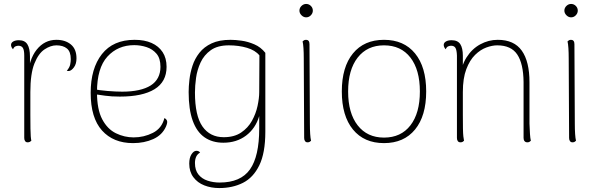

<svg xmlns="http://www.w3.org/2000/svg" viewBox="-20 -714 3045 974"><path d="M120 8Q112 8 107.5 2Q103 -4 103 -14V-432Q103 -460 96 -471Q89 -482 73 -482Q67 -482 59 -479Q51 -476 46 -464Q36 -475 36 -486Q36 -497 47 -503.5Q58 -510 76 -510Q106 -510 119 -489Q132 -468 132 -427V-327L120 -319Q126 -412 166 -462Q206 -512 266 -512Q311 -512 339.5 -488.5Q368 -465 368 -418Q368 -390 355.5 -373Q343 -356 331 -354Q324 -353 319 -355Q333 -372 336 -386.5Q339 -401 339 -414Q339 -452 319.5 -468Q300 -484 266 -484Q237 -484 206 -463.5Q175 -443 154.5 -391.5Q134 -340 134 -247Q134 -177 134 -132.5Q134 -88 134.5 -62Q135 -36 136 -22.5Q137 -9 139 0Q136 3 131.5 5.5Q127 8 120 8Z M655 12Q555 12 497.5 -52Q440 -116 440 -243Q440 -367 497 -439.5Q554 -512 663 -512Q713 -512 749 -496Q785 -480 805 -449.5Q825 -419 825 -375Q825 -299 764 -261.5Q703 -224 588 -224Q545 -224 513.5 -228.5Q482 -233 454 -237V-262Q483 -256 525.5 -252.5Q568 -249 600 -249Q647 -249 683.5 -257Q720 -265 744.5 -280.5Q769 -296 781.5 -320Q794 -344 794 -375Q794 -418 774 -441.5Q754 -465 723.5 -475Q693 -485 661 -485Q578 -485 525 -427Q472 -369 472 -247Q472 -159 498.5 -109Q525 -59 568 -38Q611 -17 658 -17Q710 -17 755.5 -40Q801 -63 814 -115Q823 -111 827 -102Q831 -93 822 -72Q803 -29 757.5 -8.5Q712 12 655 12Z M1092 240Q1051 240 1016.5 226.5Q982 213 961 185Q940 157 940 116Q940 86 951.5 68.5Q963 51 976 51Q989 51 995 60Q981 68 975 81.5Q969 95 969 113Q969 149 986.5 171Q1004 193 1033 202.5Q1062 212 1094 212Q1201 212 1248 145.5Q1295 79 1295 -62Q1295 -76 1295 -92Q1295 -108 1295 -125Q1276 -62 1228 -26Q1180 10 1113 10Q1057 10 1017.5 -17.5Q978 -45 957.5 -102Q937 -159 937 -247Q937 -275 941 -310Q945 -345 956.5 -380.5Q968 -416 991.5 -446Q1015 -476 1053.5 -494Q1092 -512 1150 -512Q1174 -512 1206 -507.5Q1238 -503 1270.5 -489Q1303 -475 1326 -446V-46Q1326 62 1295.5 124.5Q1265 187 1212.5 213.5Q1160 240 1092 240ZM1115 -18Q1168 -18 1203 -41.5Q1238 -65 1258 -101Q1278 -137 1286.5 -176.5Q1295 -216 1295 -247L1296 -433Q1275 -459 1233 -471.5Q1191 -484 1141 -484Q1084 -484 1049.5 -459.5Q1015 -435 997.5 -397Q980 -359 974.5 -318.5Q969 -278 969 -245Q969 -127 1007 -72.5Q1045 -18 1115 -18Z M1533 -626Q1520 -626 1509.5 -636.5Q1499 -647 1499 -660Q1499 -674 1509.5 -684Q1520 -694 1533 -694Q1547 -694 1557 -684Q1567 -674 1567 -660Q1567 -647 1557 -636.5Q1547 -626 1533 -626ZM1552 -87Q1552 -57 1553.5 -34.5Q1555 -12 1558 0Q1555 3 1551 5.5Q1547 8 1540 8Q1532 8 1527.5 2Q1523 -4 1523 -14L1521 -417Q1521 -447 1519.5 -469.5Q1518 -492 1515 -504Q1518 -507 1522 -509.5Q1526 -512 1533 -512Q1541 -512 1545.5 -506.5Q1550 -501 1550 -490Z M1928 12Q1827 12 1770.5 -57Q1714 -126 1714 -250Q1714 -374 1770.5 -443Q1827 -512 1928 -512Q2029 -512 2085.5 -443Q2142 -374 2142 -250Q2142 -126 2085.5 -57Q2029 12 1928 12ZM1928 -16Q2014 -16 2062 -78Q2110 -140 2110 -250Q2110 -360 2062 -422Q2014 -484 1928 -484Q1843 -484 1794.5 -422Q1746 -360 1746 -250Q1746 -140 1794.5 -78Q1843 -16 1928 -16Z M2316 8Q2307 8 2302.5 2Q2298 -4 2298 -14V-432Q2297 -460 2290.5 -471Q2284 -482 2268 -482Q2262 -482 2254 -479Q2246 -476 2241 -464Q2231 -475 2231 -486Q2231 -497 2242 -503.5Q2253 -510 2271 -510Q2302 -510 2315 -490Q2328 -470 2328 -431V-327L2315 -319Q2319 -379 2346.5 -422.5Q2374 -466 2416 -489Q2458 -512 2505 -512Q2588 -512 2627 -457Q2666 -402 2666 -297V-87Q2667 -57 2668.5 -34.5Q2670 -12 2673 0Q2670 3 2666 5.5Q2662 8 2655 8Q2646 8 2641 2Q2636 -4 2636 -14V-298Q2635 -391 2604 -437.5Q2573 -484 2502 -484Q2477 -484 2447 -473Q2417 -462 2390 -435.5Q2363 -409 2345.5 -363Q2328 -317 2328 -247Q2328 -177 2328 -132.5Q2328 -88 2328.5 -62Q2329 -36 2330.5 -22.5Q2332 -9 2334 0Q2331 3 2327 5.5Q2323 8 2316 8Z M2877 -626Q2864 -626 2853.5 -636.5Q2843 -647 2843 -660Q2843 -674 2853.5 -684Q2864 -694 2877 -694Q2891 -694 2901 -684Q2911 -674 2911 -660Q2911 -647 2901 -636.5Q2891 -626 2877 -626ZM2896 -87Q2896 -57 2897.5 -34.5Q2899 -12 2902 0Q2899 3 2895 5.5Q2891 8 2884 8Q2876 8 2871.5 2Q2867 -4 2867 -14L2865 -417Q2865 -447 2863.5 -469.5Q2862 -492 2859 -504Q2862 -507 2866 -509.5Q2870 -512 2877 -512Q2885 -512 2889.5 -506.5Q2894 -501 2894 -490Z"/></svg>

Font: Arima Thin
Style: Regular
Weight: 100
Designer: Joana Correia and Natanael Gama
Foundry: NDISCOVER
Version: Version 1.101;gftools[0.9.23]